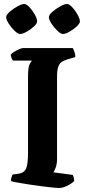

<svg xmlns="http://www.w3.org/2000/svg" viewBox="-20 -946 433 966"><path d="M275 0Q268 0 244.5 -2.5Q221 -5 189 -9Q157 -13 125 -18Q93 -23 68 -27.5Q43 -32 35 -35Q35 -45 38 -54.5Q41 -64 44 -68L73 -72Q102 -76 111.5 -98.5Q121 -121 121 -176V-561Q121 -609 129.5 -624Q138 -639 140 -641H46Q43 -643 39 -651.5Q35 -660 34 -671Q39 -678 51.5 -685.5Q64 -693 76.5 -698.5Q89 -704 95 -704H346Q350 -698 354.5 -685.5Q359 -673 359 -659L315 -646Q301 -641 290.5 -634.5Q280 -628 273.5 -611Q267 -594 267 -560V-148Q267 -121 260.5 -103.5Q254 -86 249 -79L346 -66Q348 -63 350.5 -55Q353 -47 353 -35Q339 -21 316.5 -10.5Q294 0 275 0ZM296 -775Q286 -775 269 -791Q252 -807 239 -827Q226 -847 226 -860Q226 -871 243.5 -886.5Q261 -902 283 -914Q305 -926 317 -926Q328 -926 343.5 -909.5Q359 -893 370.5 -872Q382 -851 382 -838Q382 -828 366 -813Q350 -798 329.5 -786.5Q309 -775 296 -775ZM81 -775Q70 -775 53.5 -791Q37 -807 24 -827Q11 -847 11 -860Q11 -871 28.5 -886.5Q46 -902 68 -914Q90 -926 102 -926Q113 -926 128.5 -909.5Q144 -893 155.5 -872Q167 -851 167 -838Q167 -828 151 -813Q135 -798 114.5 -786.5Q94 -775 81 -775Z"/></svg>

Font: Texturina 72pt ExtraBold
Style: Regular
Weight: 800
Designer: Guillermo Torres Carreño
Foundry: Omnibus-Type
Version: Version 1.002; ttfautohint (v1.8.3)